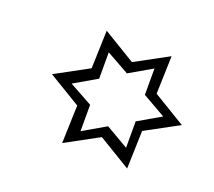

<svg xmlns="http://www.w3.org/2000/svg" viewBox="-63 -753 492 441"><g transform="rotate(20 183.5 -532.5)"><path d="M264.6 -435.5V-500L320.3 -532.2L263.7 -564.5V-628.9L208 -596.7L152.3 -627.9V-563.5L96.7 -531.2L153.3 -500V-435.5L209 -467.8ZM283.2 -391.6 204.1 -439.5 123 -395.5 126 -488.3 46.9 -536.1 127.9 -580.1 130.9 -672.9 210 -625 291 -668.9 288.1 -576.2 367.2 -528.3 286.1 -484.4Z"/></g></svg>

Font: Urdu Khush Khati
Style: Regular
Weight: 400
Version: Version 001.500